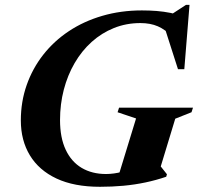

<svg xmlns="http://www.w3.org/2000/svg" viewBox="-20 -740 798 774"><path d="M407.5 -38.5Q423 -38.5 439.5 -40.8Q456 -43 472.2 -47.5Q488.5 -52 502.5 -58.5L455 -22.5L528.5 -262.5L454 -287.5L460 -306H758L752 -287.5L686.5 -261.5L628 -69L653 -37.5L650 -27.5Q609 -13.5 566.2 -4.5Q523.5 4.5 477.8 8.8Q432 13 383 13Q279 13 208 -20.2Q137 -53.5 100.5 -113.8Q64 -174 64 -254.5Q64 -330 87.5 -397Q111 -464 154.2 -519.2Q197.5 -574.5 257.8 -614.5Q318 -654.5 392.5 -676.2Q467 -698 552 -698Q582.5 -698 611 -695.8Q639.5 -693.5 667.5 -688Q695.5 -682.5 723.5 -672.5L649.5 -668L730 -720.5H744L723 -461H697.5L638.5 -645L676 -590.5Q646.5 -621 616.2 -634Q586 -647 546 -647Q489 -647 439.2 -627Q389.5 -607 349.5 -571Q309.5 -535 281 -486Q252.5 -437 237.2 -378.5Q222 -320 222 -256Q222 -185 244.8 -136.5Q267.5 -88 309.2 -63.2Q351 -38.5 407.5 -38.5Z"/></svg>

Font: Newsreader 36pt
Style: Bold Italic
Weight: 700
Italic angle: -17°
Designer: Hugues Gentile
Foundry: Production Type
Version: Version 1.003